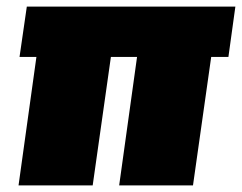

<svg xmlns="http://www.w3.org/2000/svg" viewBox="-20 -560 731 580"><path d="M315 -388 260 0H36L90 -388ZM691 -540 670 -388H39L61 -540ZM618 -388 563 0H340L394 -388Z"/></svg>

Font: Pathway Extreme Condensed Black
Style: Italic
Weight: 900
Width: 3
Italic angle: -8°
Version: Version 1.001;gftools[0.9.26]